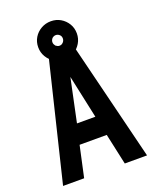

<svg xmlns="http://www.w3.org/2000/svg" viewBox="-161 -978 866 1070"><g transform="rotate(-20 272.5 -443.0)"><path d="M273 -886Q242 -886 215.5 -871Q189 -856 173.5 -830.5Q158 -805 158 -773Q158 -742 173.5 -716Q189 -690 215.5 -674.5Q242 -659 273 -659Q305 -659 330.5 -674.5Q356 -690 371.5 -716Q387 -742 387 -773Q387 -805 371.5 -830.5Q356 -856 330.5 -871Q305 -886 273 -886ZM273 -804Q286 -804 296 -794Q304 -786 304 -773Q304 -766 301 -759.5Q298 -753 293 -749Q289 -745 284 -743Q279 -741 273 -741Q267 -741 261.5 -743.5Q256 -746 251 -750Q247 -755 244.5 -760.5Q242 -766 242 -773Q242 -780 245 -786Q248 -792 252 -796Q257 -800 262 -802Q267 -804 273 -804ZM522 0 349 -700H194L24 0H149L189 -184H350L390 0ZM216 -301 270 -557 325 -301Z"/></g></svg>

Font: Advent Pro
Style: Bold
Weight: 700
Designer: VivaRado, Andreas Kalpakidis
Foundry: VivaRado, Andreas Kalpakidis
Version: Version 3.000